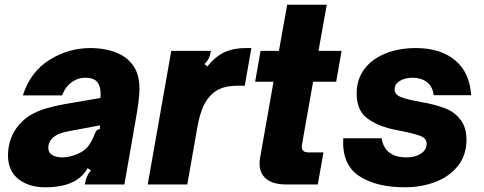

<svg xmlns="http://www.w3.org/2000/svg" viewBox="-20 -783 2053 815"><path d="M14 -123Q14 -178 39.5 -223Q65 -268 112 -296Q142 -313 176.5 -323Q211 -333 254 -341L406 -367Q407 -373 407 -385Q407 -416 394 -433Q380 -453 341 -453Q310 -453 283 -433Q256 -413 244 -378H77Q109 -478 189.5 -528.5Q270 -579 364 -579Q416 -579 459.5 -565Q503 -551 530 -523Q553 -500 562.5 -471Q572 -442 572 -405Q572 -362 555 -269L508 0H340L342 -9Q346 -36 366 -60L352 -69Q335 -38 302 -17Q253 12 173 12Q102 12 58 -23Q14 -58 14 -123ZM308 -129Q338 -142 353 -160.5Q368 -179 382 -214Q386 -225 390.5 -229.5Q395 -234 404 -235V-251L315 -234L281 -228Q253 -223 236.5 -217Q220 -211 207 -201Q185 -181 185 -156Q185 -135 201.5 -125Q218 -115 244 -115Q274 -115 308 -129Z M607 0 707 -567H875L874 -561Q871 -545 865.5 -534Q860 -523 848 -511L860 -501Q896 -545 934 -562Q972 -579 1022 -579H1047L1019 -419H987Q922 -419 886 -389Q860 -368 843.5 -332.5Q827 -297 817 -239L775 0Z M1195 0Q1140 0 1111 -23Q1082 -46 1082 -88Q1082 -104 1084 -113L1141 -436H1063L1086 -567H1164L1199 -763H1367L1332 -567H1430L1407 -436H1309L1262 -170Q1261 -167 1261 -160Q1261 -136 1290 -136H1353L1329 0Z M1437 -196H1600Q1613 -115 1706 -115Q1743 -115 1767 -131Q1791 -147 1791 -173Q1791 -195 1766.5 -205Q1742 -215 1688 -226L1644 -235Q1576 -251 1535 -284Q1494 -317 1494 -387Q1494 -446 1526.5 -489.5Q1559 -533 1616.5 -556Q1674 -579 1745 -579Q1850 -579 1912 -527Q1974 -475 1980 -379H1821Q1816 -417 1791.5 -435Q1767 -453 1732 -453Q1699 -453 1677 -439.5Q1655 -426 1655 -404Q1655 -381 1683 -370.5Q1711 -360 1767 -350L1793 -345Q1841 -335 1876 -320.5Q1911 -306 1935.5 -274Q1960 -242 1960 -189Q1960 -124 1923.5 -78.5Q1887 -33 1827.5 -10.5Q1768 12 1699 12Q1576 12 1503.5 -36.5Q1431 -85 1437 -196Z"/></svg>

Font: Open Sauce Sans Black Italic
Style: Regular
Weight: 900
Italic angle: -10°
Designer: Alfredo Marco Pradil
Foundry: Creative Sauce Fz LLC
Version: Version 1.477